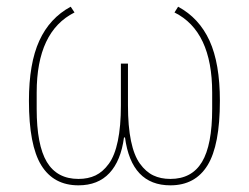

<svg xmlns="http://www.w3.org/2000/svg" viewBox="-20 -538 739 570"><path d="M212.9 12.2Q139.2 12.2 102.5 -47.4Q65.9 -106.9 65.9 -238.8Q65.9 -349.6 96.7 -417Q127.4 -484.4 189.9 -518.1L201.2 -501Q88.9 -444.8 88.9 -263.2V-214.8Q88.9 -107.4 119.1 -57.1Q149.4 -6.8 212.9 -6.8Q241.7 -6.8 263.7 -17.3Q285.6 -27.8 303.2 -52Q320.8 -76.2 329.8 -119.6Q338.9 -163.1 338.9 -225.1V-349.1H359.9V-225.1Q359.9 -163.1 368.9 -119.6Q377.9 -76.2 395.5 -52Q413.1 -27.8 435.1 -17.3Q457 -6.8 485.8 -6.8Q549.3 -6.8 579.6 -57.1Q609.9 -107.4 609.9 -214.8V-263.2Q609.9 -445.3 498 -501L508.8 -518.1Q571.3 -484.4 602.1 -417Q632.8 -349.6 632.8 -238.8Q632.8 -106.9 596.2 -47.4Q559.6 12.2 485.8 12.2Q370.1 12.2 351.1 -129.9H348.1Q338.9 -60.5 304.9 -24.2Q271 12.2 212.9 12.2Z"/></svg>

Font: Anuphan Thin
Style: Regular
Weight: 250
Designer: Mike Abbink, Paul van der Laan, Pieter van Rosmalen, Mint Tantisuwanna
Foundry: Bold Monday; Cadson Demak
Version: Version 3.002;hotconv 1.0.109;makeotfexe 2.5.65596